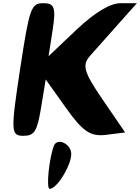

<svg xmlns="http://www.w3.org/2000/svg" viewBox="-20 -903 880 1206"><path d="M319 12C288 91 269 283 292 283C342 283 441 112 426 50C413 -8 337 -35 319 12ZM106 -467C47 -79 48 -50 126 -50C197 -50 213 -77 238 -227L267 -404L396 -223C500 -77 548 -44 646 -56L766 -71L625 -277C505 -452 494 -494 547 -554C582 -593 661 -683 725 -754L840 -883H738C672 -883 576 -825 461 -717L285 -550L311 -717C332 -855 322 -883 253 -883C175 -883 165 -855 106 -467Z"/></svg>

Font: Hussar Skorodowane
Style: Ky
Weight: 700
Foundry: Cannot Into Space Fonts
Version: Version 0.892